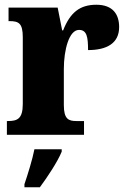

<svg xmlns="http://www.w3.org/2000/svg" viewBox="-20 -568 536 809"><path d="M9 0H334V-58H302C269 -58 249 -66 249 -125V-277C249 -358 271 -442 313 -442C346 -442 351 -412 351 -357C429 -357 482 -385 482 -454C482 -508 455 -548 386 -548C317 -548 276 -516 246 -440H242L223 -536H16V-479H20C59 -479 76 -470 76 -411V-130C76 -67 53 -58 13 -58H9ZM83 208V221H148C180 178 223 113 240 71V61H125C117 103 96 170 83 208Z"/></svg>

Font: Noto Serif Khmer Condensed Black
Style: Regular
Weight: 900
Width: 3
Designer: Danh Hong and the Monotype Design Team
Foundry: Monotype Imaging Inc.
Version: Version 2.004